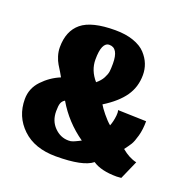

<svg xmlns="http://www.w3.org/2000/svg" viewBox="-84 -476 547 566"><g transform="rotate(20 189.0 -193.0)"><path d="M261.3 -12Q287.7 6 336.7 6Q342 6 351 5L376.7 -53.3Q353.3 -58.3 329.7 -78Q340 -91.7 345.7 -100.8Q351.3 -110 357 -130.5Q362.7 -151 362.7 -177L273.7 -179.7Q276 -172.7 274.8 -162.7Q273.7 -152.7 271.8 -144.8Q270 -137 267 -129.3Q256 -138.3 242.8 -154.5Q229.7 -170.7 224.7 -179.7Q267 -206 287.2 -235.2Q307.3 -264.3 307.3 -301.7Q307.3 -319.7 301 -335.8Q294.7 -352 281.3 -366.5Q268 -381 243.3 -389.7Q218.7 -398.3 186 -398.3Q112 -398.3 80.5 -372.3Q49 -346.3 49 -295.3Q49 -281.7 53.3 -268Q57.7 -254.3 63 -245.7Q68.3 -237 74.5 -227Q80.7 -217 82.7 -212.7Q51.7 -200 28 -175Q4.3 -150 4.3 -116.3Q4.3 -61.7 42.7 -25.2Q81 11.3 147.7 11.3Q232.7 11.3 261.3 -12ZM103.3 -114.3Q103.3 -131.7 106.3 -139.7Q109.3 -147.7 117.3 -152.3Q150 -96.3 204 -58.7Q200.7 -57 195.3 -54.3Q190 -51.7 187.3 -50.5Q184.7 -49.3 181 -47.8Q177.3 -46.3 174 -45.8Q170.7 -45.3 166.7 -45.3Q141.3 -45.3 122.3 -64.7Q103.3 -84 103.3 -114.3ZM184.3 -351.7Q212.7 -351.7 212.7 -303Q212.7 -287 211.5 -278.2Q210.3 -269.3 204 -257.3Q197.7 -245.3 184.7 -234.7Q160 -263 160 -297Q160 -351.7 184.3 -351.7Z"/></g></svg>

Font: Jomhuria
Style: Regular
Weight: 400
Designer: Arabic design by Kourosh Beigpour, Latin design by Eben Sorkin, engineering by Lasse Fister and Khaled Hosney
Version: Version 1.0000